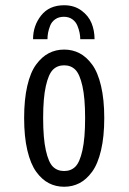

<svg xmlns="http://www.w3.org/2000/svg" viewBox="-20 -701 490 732"><path d="M106 -551.5Q106 -603 136.8 -642Q167.5 -681 224.5 -681Q263 -681 290.2 -661Q317.5 -641 329 -612.8Q340.5 -584.5 340.5 -551.5H286Q286 -563 283.5 -575.8Q281 -588.5 275 -603.2Q269 -618 255.8 -627.5Q242.5 -637 223.5 -637Q204 -637 190.5 -627.5Q177 -618 171.2 -603Q165.5 -588 163.2 -575.8Q161 -563.5 161 -551.5ZM72 -251Q72 -321.5 84 -373.5Q96 -425.5 117.8 -455Q139.5 -484.5 166 -498.2Q192.5 -512 224.5 -512Q256.5 -512 283 -498.2Q309.5 -484.5 331.2 -455Q353 -425.5 365.2 -373.5Q377.5 -321.5 377.5 -251Q377.5 -180 365.2 -128Q353 -76 331.2 -46.2Q309.5 -16.5 283 -2.8Q256.5 11 224.5 11Q192.5 11 166 -2.8Q139.5 -16.5 118 -46.2Q96.5 -76 84.2 -128Q72 -180 72 -251ZM304.5 -251Q304.5 -327.5 294.2 -373Q284 -418.5 267.2 -435.2Q250.5 -452 224.5 -452Q198.5 -452 181.8 -435.2Q165 -418.5 154.8 -373Q144.5 -327.5 144.5 -251Q144.5 -173.5 154.8 -127.8Q165 -82 181.8 -65.5Q198.5 -49 224.5 -49Q250.5 -49 267.2 -65.5Q284 -82 294.2 -127.8Q304.5 -173.5 304.5 -251Z"/></svg>

Font: League Mono Condensed Light
Style: Regular
Weight: 300
Width: 1
Designer: Tyler Finck
Foundry: The League of Moveable Type / Tyler Finck
Version: Version 2.210